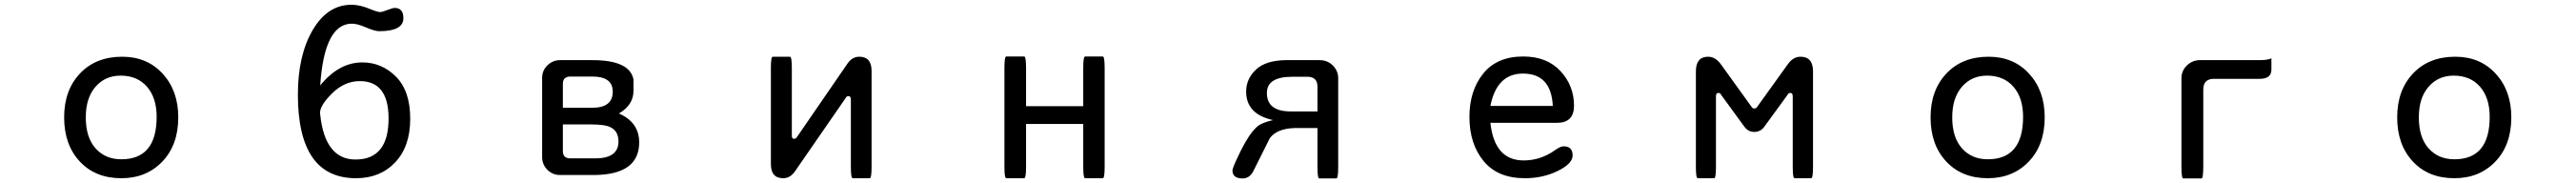

<svg xmlns="http://www.w3.org/2000/svg" viewBox="-20 -742 11040 784"><path d="M503.9 -499Q610.4 -499 677.2 -426.3Q744.1 -353.5 744.1 -239.3Q744.1 -121.1 675.8 -49.8Q607.4 21.5 500 21.5Q388.7 21.5 321.8 -50.3Q254.9 -122.1 254.9 -239.3Q254.9 -355.5 322.8 -427.2Q390.6 -499 503.9 -499ZM497.1 -418Q430.7 -418 389.2 -370.1Q347.7 -322.3 347.7 -239.3Q347.7 -153.3 389.6 -106.4Q431.6 -59.6 500 -59.6Q651.4 -59.6 651.4 -241.2Q651.4 -323.2 609.9 -370.6Q568.4 -418 497.1 -418Z M1352.5 -376Q1432.6 -474.6 1533.2 -474.6Q1616.2 -474.6 1677.2 -413.6Q1738.3 -352.5 1738.3 -233.4Q1738.3 -114.3 1673.8 -46.4Q1609.4 21.5 1505.9 21.5Q1256.8 21.5 1256.8 -336.9Q1256.8 -504.9 1320.3 -613.3Q1383.8 -721.7 1487.3 -721.7Q1523.4 -721.7 1569.3 -702.1Q1597.7 -690.4 1609.4 -690.4Q1618.2 -690.4 1640.6 -699.2Q1663.1 -708 1671.9 -708Q1709 -708 1709 -664.1Q1709 -608.4 1605.5 -608.4Q1585.9 -608.4 1548.8 -624.5Q1511.7 -640.6 1488.3 -640.6Q1370.1 -640.6 1352.5 -376ZM1352.5 -251Q1373 -58.6 1503.9 -58.6Q1645.5 -58.6 1645.5 -234.4Q1645.5 -394.5 1522.5 -394.5Q1457 -394.5 1404.3 -342.8Q1351.6 -291 1351.6 -257.8L1352.5 -251Z M2632.8 -255.9Q2719.7 -217.8 2719.7 -131.8Q2719.7 4.9 2530.3 7.8H2380.9Q2348.6 7.8 2326.2 -14.6Q2303.7 -37.1 2303.7 -69.3V-408.2Q2303.7 -440.4 2326.7 -462.4Q2349.6 -484.4 2380.9 -484.4H2518.6Q2679.7 -484.4 2695.3 -401.4Q2695.3 -484.4 2695.3 -353.5Q2695.3 -292 2632.8 -255.9ZM2392.6 -209V-92.8Q2393.6 -64.5 2422.9 -63.5H2531.2Q2630.9 -63.5 2630.9 -135.7Q2630.9 -179.7 2597.7 -196.3Q2575.2 -209 2510.7 -209H2392.6ZM2392.6 -280.3H2518.6Q2606.4 -280.3 2606.4 -349.6Q2606.4 -414.1 2518.6 -414.1H2422.9Q2393.6 -413.1 2392.6 -384.8V-280.3Z M3627 -312.5Q3627 -323.2 3624.5 -326.7Q3622.1 -330.1 3616.2 -330.1Q3612.3 -330.1 3609.9 -328.6Q3607.4 -327.1 3603.5 -320.3L3388.7 -9.8Q3368.2 21.5 3336.9 21.5Q3284.2 21.5 3284.2 -39.1V-450.2Q3284.2 -499 3292 -499H3366.2Q3374 -499 3374 -450.2V-164.1Q3374 -153.3 3376 -150.4Q3377.9 -147.5 3383.8 -147.5Q3387.7 -147.5 3390.1 -148.9Q3392.6 -150.4 3397.5 -157.2L3611.3 -467.8Q3631.8 -499 3663.1 -499Q3715.8 -499 3715.8 -438.5V-27.3Q3715.8 21.5 3708 21.5H3634.8Q3627 21.5 3627 -27.3V-312.5Z M4377.9 -287.1H4623V-449.2Q4623 -500 4630.9 -500Q4630.9 -500 4707 -500Q4714.8 -500 4714.8 -449.2V-28.3Q4714.8 21.5 4707 21.5H4630.9Q4623 21.5 4623 -28.3V-210.9H4377.9V-28.3Q4377.9 21.5 4370.1 21.5H4293Q4285.2 21.5 4285.2 -28.3V-449.2Q4285.2 -500 4293 -500H4370.1Q4377.9 -500 4377.9 -449.2V-287.1Z M5436.5 -227.5Q5321.3 -252.9 5321.3 -349.6Q5321.3 -404.3 5363.3 -443.8Q5405.3 -483.4 5492.2 -484.4H5635.7Q5670.9 -484.4 5694.3 -460Q5715.8 -437.5 5715.8 -407.2V-26.4Q5715.8 22.5 5708 22.5H5634.8Q5627 22.5 5627 -26.4V-193.4H5529.3Q5454.1 -191.4 5422.9 -150.4L5350.6 -5.9Q5334 22.5 5306.6 22.5Q5262.7 22.5 5262.7 -11.7Q5262.7 -24.4 5298.3 -96.2Q5334 -168 5366.2 -197.3Q5384.8 -215.8 5436.5 -227.5ZM5627 -264.6V-372.1Q5626 -412.1 5585.9 -413.1H5518.6Q5410.2 -413.1 5410.2 -343.8Q5410.2 -264.6 5512.7 -264.6H5627Z M6368.2 -215.8Q6385.7 -54.7 6510.7 -54.7Q6584 -54.7 6646.5 -99.6Q6668.9 -115.2 6681.6 -115.2Q6720.7 -115.2 6720.7 -76.2Q6720.7 -41 6657.2 -9.8Q6593.8 21.5 6515.6 21.5Q6399.4 21.5 6338.9 -52.2Q6278.3 -126 6278.3 -241.2Q6278.3 -353.5 6337.4 -426.8Q6396.5 -500 6508.8 -500Q6610.4 -500 6668.5 -437.5Q6726.6 -375 6726.6 -289.1Q6726.6 -215.8 6653.3 -215.8H6368.2ZM6368.2 -288.1H6635.7Q6628.9 -426.8 6507.8 -426.8Q6395.5 -426.8 6368.2 -288.1Z M7486.3 -286.1Q7490.2 -280.3 7492.7 -278.8Q7495.1 -277.3 7499 -277.3Q7504.9 -277.3 7507.3 -279.3Q7509.8 -281.2 7513.7 -287.1L7641.6 -464.8Q7665 -499 7697.3 -499Q7751 -499 7751 -436.5V-26.4Q7751 21.5 7743.2 21.5Q7743.2 21.5 7671.9 21.5Q7664.1 21.5 7664.1 -26.4V-326.2Q7664.1 -336.9 7661.6 -340.3Q7659.2 -343.8 7653.3 -343.8Q7649.4 -343.8 7647 -342.3Q7644.5 -340.8 7640.6 -334L7543 -200.2Q7526.4 -176.8 7499.5 -176.8Q7472.7 -176.8 7456.1 -200.2L7358.4 -334Q7354.5 -340.8 7352.1 -342.3Q7349.6 -343.8 7345.7 -343.8Q7339.8 -343.8 7337.4 -340.3Q7335 -336.9 7335 -326.2V-26.4Q7335 21.5 7327.1 21.5H7256.8Q7249 21.5 7249 -26.4V-436.5Q7249 -499 7301.8 -499Q7333 -499 7357.4 -464.8L7486.3 -286.1Z M8503.9 -499Q8610.4 -499 8677.2 -426.3Q8744.1 -353.5 8744.1 -239.3Q8744.1 -121.1 8675.8 -49.8Q8607.4 21.5 8500 21.5Q8388.7 21.5 8321.8 -50.3Q8254.9 -122.1 8254.9 -239.3Q8254.9 -355.5 8322.8 -427.2Q8390.6 -499 8503.9 -499ZM8497.1 -418Q8430.7 -418 8389.2 -370.1Q8347.7 -322.3 8347.7 -239.3Q8347.7 -153.3 8389.6 -106.4Q8431.6 -59.6 8500 -59.6Q8651.4 -59.6 8651.4 -241.2Q8651.4 -323.2 8609.9 -370.6Q8568.4 -418 8497.1 -418Z M9330.1 -405.3Q9330.1 -439.5 9354 -461.9Q9377.9 -484.4 9409.2 -484.4H9666Q9700.2 -484.4 9715.8 -492.2Q9715.8 -484.4 9715.8 -444.3Q9715.8 -404.3 9666 -404.3H9469.7Q9423.8 -404.3 9423.8 -358.4V-30.3Q9423.8 22.5 9416 22.5H9337.9Q9330.1 22.5 9330.1 -30.3V-405.3Z M10503.9 -499Q10610.4 -499 10677.2 -426.3Q10744.1 -353.5 10744.1 -239.3Q10744.1 -121.1 10675.8 -49.8Q10607.4 21.5 10500 21.5Q10388.7 21.5 10321.8 -50.3Q10254.9 -122.1 10254.9 -239.3Q10254.9 -355.5 10322.8 -427.2Q10390.6 -499 10503.9 -499ZM10497.1 -418Q10430.7 -418 10389.2 -370.1Q10347.7 -322.3 10347.7 -239.3Q10347.7 -153.3 10389.6 -106.4Q10431.6 -59.6 10500 -59.6Q10651.4 -59.6 10651.4 -241.2Q10651.4 -323.2 10609.9 -370.6Q10568.4 -418 10497.1 -418Z"/></svg>

Font: YuPearl-Regular
Style: Regular
Weight: 400
Designer: Max Yao
Foundry: Max-Everyday
Version: Version 1.011; ttfautohint (v1.8.3)